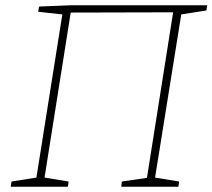

<svg xmlns="http://www.w3.org/2000/svg" viewBox="-20 -713 811 733"><path d="M771 -693 768 -673 672 -658 572 -35 664 -20 661 0H443L445 -20L541 -34L641 -666L250 -665L150 -35L242 -20L239 0H21L24 -20L119 -35L218 -658L126 -668L129 -688L253 -693Z"/></svg>

Font: Bitter Pro ExtraLight
Style: Italic
Weight: 275
Italic angle: -9°
Designer: Sol Matas, and Bitter project Authors
Foundry: Sol Matas
Version: Version 1.010